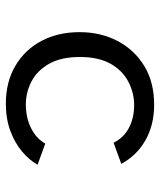

<svg xmlns="http://www.w3.org/2000/svg" viewBox="36 -584 559 672"><g transform="rotate(90 316.0 -247.5)"><path d="M342 12Q266 12 209.5 -21.5Q153 -55 122.5 -113Q92 -171 92 -246Q92 -320 123 -379Q154 -438 210.5 -472.5Q267 -507 346 -507Q417 -507 470.5 -476.5Q524 -446 553 -392L479 -365Q462 -400 427.5 -418.5Q393 -437 347 -437Q305 -437 266 -417Q227 -397 203 -355Q179 -313 179 -247Q179 -181 203 -139Q227 -97 265 -77.5Q303 -58 345 -58Q392 -58 428.5 -76.5Q465 -95 482 -126L556 -99Q539 -69 509 -44Q479 -19 437 -3.5Q395 12 342 12Z"/></g></svg>

Font: Atkinson Hyperlegible Mono ExtraLight
Style: Regular
Weight: 400
Monospace: yes
Version: Version 2.001